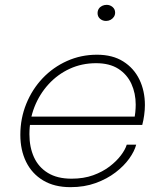

<svg xmlns="http://www.w3.org/2000/svg" viewBox="-20 -764 680 793"><path d="M87 -248 94.5 -282.5H544L534 -272Q537 -282.5 538.8 -300.2Q540.5 -318 540.5 -332Q540.5 -378.5 522.8 -417.5Q505 -456.5 468.8 -479.8Q432.5 -503 377 -503Q318 -503 268 -480Q218 -457 180.5 -416Q143 -375 122.2 -322Q101.5 -269 101.5 -209.5Q101.5 -156.5 120.2 -115Q139 -73.5 177.8 -49.8Q216.5 -26 275.5 -26Q325.5 -26 364.8 -40.2Q404 -54.5 432.8 -76.5Q461.5 -98.5 479.5 -122.5Q497.5 -146.5 503.5 -166.5H542.5Q535.5 -139.5 513.8 -109Q492 -78.5 457 -51.8Q422 -25 375.2 -8Q328.5 9 271 9Q204.5 9 158.2 -18.8Q112 -46.5 88 -95.2Q64 -144 64 -207Q64 -275 88.5 -335.2Q113 -395.5 156.2 -441Q199.5 -486.5 257 -512.2Q314.5 -538 380.5 -538Q445 -538 489 -510.2Q533 -482.5 555.8 -435.5Q578.5 -388.5 578.5 -330Q578.5 -310.5 575.5 -288.5Q572.5 -266.5 567.5 -248ZM418 -677.5Q403.5 -677.5 393.2 -686.5Q383 -695.5 383 -709.5Q383 -720 388 -727.8Q393 -735.5 401.8 -739.8Q410.5 -744 420.5 -744Q434.5 -744 445 -735Q455.5 -726 455.5 -712Q455.5 -702 450.2 -694.2Q445 -686.5 436.5 -682Q428 -677.5 418 -677.5Z"/></svg>

Font: Epilogue ExtraLight
Style: Italic
Weight: 250
Italic angle: -12°
Designer: Tyler Finck
Foundry: Etcetera Type Co
Version: Version 2.112